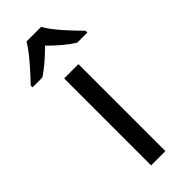

<svg xmlns="http://www.w3.org/2000/svg" viewBox="-290 -802 837 837"><g transform="rotate(-45 129.0 -383.0)"><path d="M173 -766H83C57 -721 -3 -656 -40 -617V-606H20C55 -628 91 -660 127 -696C163 -660 201 -627 236 -606H298V-617C260 -655 197 -721 173 -766ZM173 0V-536H85V0Z"/></g></svg>

Font: Noto Sans Mahajani
Style: Regular
Weight: 400
Designer: Monotype Design Team
Foundry: Monotype Imaging Inc.
Version: Version 2.003